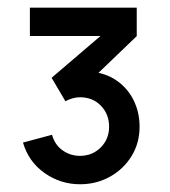

<svg xmlns="http://www.w3.org/2000/svg" viewBox="-20 -740 444 501"><path d="M188.8 -259.2Q138.1 -259.2 96.3 -288.5Q54.5 -317.9 40 -368L115.7 -388.3Q123.5 -361.2 144 -347.2Q164.5 -333.2 188.8 -333.3Q221.3 -333.5 243 -355.4Q264.7 -377.3 264.7 -409.3Q264.7 -441.9 243.4 -464Q222.2 -486.2 188.7 -486.2Q178.7 -486.2 168.9 -483.3Q159.1 -480.5 150.7 -475.8L114.7 -537L266.7 -667L274.5 -646H58V-720H336.8V-645.8L215 -528.8L213.8 -553.3Q255 -550.2 284.2 -529.9Q313.3 -509.7 328.8 -478.2Q344.2 -446.7 344.2 -409.3Q344.2 -366.2 323 -332.2Q301.9 -298.2 266.6 -278.7Q231.2 -259.2 188.8 -259.2Z"/></svg>

Font: Manrope ExtraLight
Style: Regular
Weight: 200
Designer: Mikhail Sharanda
Foundry: Mikhail Sharanda
Version: Version 4.505